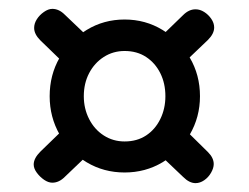

<svg xmlns="http://www.w3.org/2000/svg" viewBox="-20 -518 562 433"><path d="M98 -498Q113 -498 126 -485L191 -423Q184 -416 173.5 -405Q163 -394 152.5 -383.5Q142 -373 135 -365L71 -427Q57 -441 57 -455Q57 -465 63 -474.5Q69 -484 79 -491Q89 -498 98 -498ZM421 -497Q431 -497 440.5 -491Q450 -485 456.5 -475.5Q463 -466 463 -456Q463 -442 449 -428L384 -366Q377 -374 367 -384.5Q357 -395 347 -405.5Q337 -416 330 -423L393 -484Q406 -497 421 -497ZM421 -105Q407 -105 393 -119L331 -178Q338 -186 348.5 -196.5Q359 -207 369.5 -218Q380 -229 387 -236L449 -175Q462 -162 462 -148Q462 -139 456 -128.5Q450 -118 440.5 -111.5Q431 -105 421 -105ZM98 -106Q89 -106 79.5 -112.5Q70 -119 63 -128.5Q56 -138 56 -147Q56 -161 71 -176L137 -240Q144 -233 154.5 -222.5Q165 -212 175.5 -201Q186 -190 193 -183L126 -119Q113 -106 98 -106ZM261 -129Q214 -129 175.5 -152Q137 -175 114.5 -214.5Q92 -254 92 -301Q92 -349 114.5 -388Q137 -427 175.5 -450.5Q214 -474 261 -474Q308 -474 346.5 -450.5Q385 -427 408 -388Q431 -349 431 -301Q431 -254 408 -214.5Q385 -175 346.5 -152Q308 -129 261 -129ZM261 -199Q289 -199 309.5 -212.5Q330 -226 341.5 -249.5Q353 -273 353 -301Q353 -330 341.5 -353Q330 -376 309.5 -389.5Q289 -403 261 -403Q235 -403 214 -389.5Q193 -376 181 -353Q169 -330 169 -301Q169 -273 181 -249.5Q193 -226 214 -212.5Q235 -199 261 -199Z"/></svg>

Font: Quicksand Light Medium
Style: Regular
Weight: 500
Version: Version 3.006